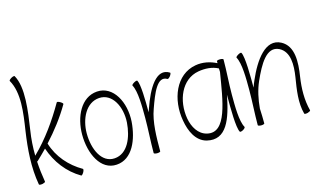

<svg xmlns="http://www.w3.org/2000/svg" viewBox="-96 -1103 2348 1415"><g transform="rotate(-15 1078.0 -395.5)"><path d="M91 -167C116 -190 140 -215 164 -239C201 -130 271 -36 371 22C374 24 383 16 390 4C397 -8 399 -19 396 -22C300 -77 224 -163 192 -270C263 -347 327 -430 380 -521C382 -525 374 -533 362 -540C350 -547 339 -550 336 -546C265 -423 183 -306 81 -207C80 -271 84 -334 94 -397C115 -539 142 -715 86 -813C83 -816 72 -814 60 -807C48 -800 40 -791 42 -788C102 -684 79 -534 59 -403C39 -268 28 -130 52 4C53 9 64 10 78 8C91 5 102 0 101 -4C92 -57 86 -109 83 -162C86 -163 89 -164 91 -167Z M645 12C767 4 822 -132 832 -265C842 -412 768 -555 642 -546C518 -537 455 -402 455 -267C455 -122 521 21 645 12ZM490 -267C490 -378 544 -489 645 -496C747 -503 805 -387 797 -268C789 -158 743 -44 642 -37C541 -30 490 -148 490 -267Z M979 0C979 -107 980 -224 1014 -315C1052 -422 1098 -544 1169 -501C1173 -499 1182 -505 1191 -516C1199 -527 1203 -538 1200 -541C1105 -602 1028 -465 980 -325C977 -317 974 -308 971 -300C971 -393 969 -514 951 -546C948 -550 937 -547 925 -540C913 -533 905 -525 907 -521C936 -470 936 -354 936 -267C936 -178 929 -89 929 0C929 4 940 8 954 8C968 8 979 4 979 0Z M1626 -13C1597 -63 1597 -180 1597 -267C1597 -356 1605 -444 1605 -533C1605 -538 1593 -541 1580 -541C1566 -541 1555 -538 1555 -533C1555 -528 1555 -523 1555 -518C1506 -543 1450 -555 1394 -545C1239 -518 1170 -343 1200 -175C1214 -92 1251 -9 1330 12C1477 48 1528 -99 1562 -276C1562 -273 1562 -270 1562 -267C1562 -171 1562 -24 1583 12C1585 16 1597 14 1609 7C1621 0 1628 -9 1626 -13ZM1346 -37C1282 -52 1246 -115 1234 -181C1209 -324 1271 -473 1403 -496C1455 -505 1510 -502 1555 -478C1556 -469 1556 -460 1556 -451C1521 -241 1491 -2 1346 -37Z M1701 -521C1730 -470 1730 -354 1730 -267C1730 -178 1723 -89 1723 0C1723 4 1734 8 1748 8C1762 8 1773 4 1773 0C1773 -38 1772 -76 1770 -114C1776 -183 1790 -251 1818 -314C1868 -425 1932 -545 2023 -500C2099 -461 2097 -360 2083 -270C2068 -178 2052 -81 2076 6C2077 11 2089 11 2102 8C2115 4 2125 -2 2124 -6C2102 -90 2104 -178 2117 -264C2134 -372 2140 -494 2049 -542C1939 -600 1845 -465 1785 -326C1777 -309 1771 -292 1765 -275C1765 -362 1765 -510 1745 -546C1742 -550 1731 -547 1719 -540C1707 -533 1699 -525 1701 -521Z"/></g></svg>

Font: Nupuram Condensed Thin
Style: Regular
Weight: 100
Width: 3
Designer: Santhosh Thottingal (santhosh.thottingal@gmail.com)
Foundry: SMC
Version: Version 1.000